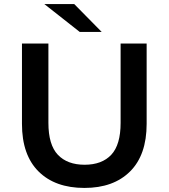

<svg xmlns="http://www.w3.org/2000/svg" viewBox="-20 -914 829 944"><path d="M395 10Q251 10 169.5 -71Q88 -152 88 -305V-700H218V-310Q218 -202 264.5 -153Q311 -104 396 -104Q481 -104 527 -153Q573 -202 573 -310V-700H701V-305Q701 -152 619.5 -71Q538 10 395 10ZM372 -757 198 -894H345L480 -757Z"/></svg>

Font: Montserrat SemiBold
Style: Regular
Weight: 600
Designer: Julieta Ulanovsky
Foundry: Julieta Ulanovsky
Version: Version 9.000; ttfautohint (v1.8.4.7-5d5b)